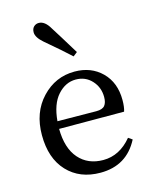

<svg xmlns="http://www.w3.org/2000/svg" viewBox="-124 -911 804 1007"><g transform="rotate(-15 278.0 -407.5)"><path d="M338.9 -629.9 316.4 -612.3Q277.3 -649.4 183.6 -728.5Q146.5 -760.7 146.5 -788.1Q146.5 -807.6 157.7 -818.4Q168.9 -829.1 184.6 -829.1Q217.8 -829.1 244.1 -783.2Q268.6 -745.1 338.9 -629.9ZM146.5 -305.7 357.4 -303.7Q390.6 -303.7 403.3 -319.3Q416 -335 416 -365.2Q416 -418 381.8 -455.1Q347.7 -492.2 294.9 -492.2Q239.3 -492.2 196.8 -444.8Q154.3 -397.5 146.5 -305.7ZM497.1 -263.7 144.5 -264.6Q145.5 -159.2 194.8 -103Q244.1 -46.9 327.1 -46.9Q416 -46.9 481.4 -126L502.9 -111.3Q438.5 13.7 295.9 13.7Q183.6 13.7 116.2 -58.1Q48.8 -129.9 48.8 -255.9Q48.8 -378.9 122.1 -456.5Q195.3 -534.2 299.8 -534.2Q389.6 -534.2 447.3 -477.1Q504.9 -419.9 504.9 -325.2Q504.9 -287.1 497.1 -263.7Z"/></g></svg>

Font: GenYoMin TW TTF Medium
Style: Regular
Weight: 500
Version: Version 1.300